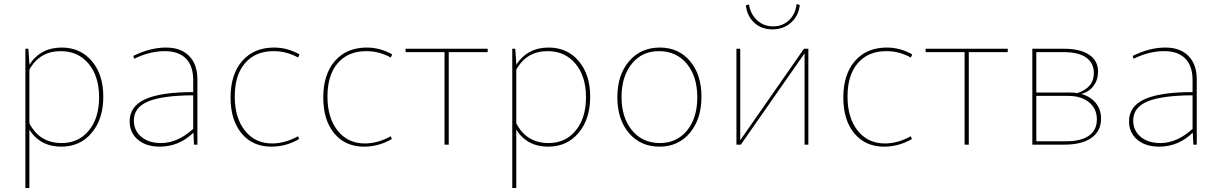

<svg xmlns="http://www.w3.org/2000/svg" viewBox="-20 -724 6108 961"><path d="M107 217V-480H122L127 -406V-400Q183 -486 289 -486Q382 -486 439.5 -418.5Q497 -351 497 -240Q497 -128 439 -59Q381 10 287 10Q181 10 127 -75V217ZM284 -468Q178 -468 127 -375V-107Q178 -8 289 -8Q373 -8 424.5 -70.5Q476 -133 476 -237Q476 -342 423.5 -405Q371 -468 284 -468Z M780 10Q711 10 670 -25Q629 -60 629 -117Q629 -192 707 -227.5Q785 -263 947 -263V-323Q947 -394 910.5 -431Q874 -468 805 -468Q730 -468 652 -430L647 -444Q731 -486 811 -486Q885 -486 926.5 -444Q968 -402 968 -327V0H951L948 -60Q876 10 780 10ZM650 -121Q650 -70 687.5 -39Q725 -8 786 -8Q869 -8 947 -79V-247Q792 -246 721 -216Q650 -186 650 -121Z M1338 10Q1244 10 1189 -56.5Q1134 -123 1134 -236Q1134 -352 1192.5 -419Q1251 -486 1352 -486Q1418 -486 1479 -452L1472 -436Q1414 -468 1350 -468Q1258 -468 1206.5 -408Q1155 -348 1155 -241Q1155 -134 1206 -70Q1257 -6 1342 -6Q1406 -6 1472 -42L1477 -28Q1412 10 1338 10Z M1802 10Q1708 10 1653 -56.5Q1598 -123 1598 -236Q1598 -352 1656.5 -419Q1715 -486 1816 -486Q1882 -486 1943 -452L1936 -436Q1878 -468 1814 -468Q1722 -468 1670.5 -408Q1619 -348 1619 -241Q1619 -134 1670 -70Q1721 -6 1806 -6Q1870 -6 1936 -42L1941 -28Q1876 10 1802 10Z M2205 0V-463H2010V-480H2421V-463H2226V0Z M2544 217V-480H2559L2564 -406V-400Q2620 -486 2726 -486Q2819 -486 2876.5 -418.5Q2934 -351 2934 -240Q2934 -128 2876 -59Q2818 10 2724 10Q2618 10 2564 -75V217ZM2721 -468Q2615 -468 2564 -375V-107Q2615 -8 2726 -8Q2810 -8 2861.5 -70.5Q2913 -133 2913 -237Q2913 -342 2860.5 -405Q2808 -468 2721 -468Z M3281 10Q3186 10 3128 -58Q3070 -126 3070 -237Q3070 -349 3128.5 -417.5Q3187 -486 3283 -486Q3376 -486 3433.5 -418.5Q3491 -351 3491 -240Q3491 -128 3433 -59Q3375 10 3281 10ZM3283 -8Q3367 -8 3418.5 -70.5Q3470 -133 3470 -237Q3470 -342 3417.5 -405Q3365 -468 3278 -468Q3193 -468 3142 -404.5Q3091 -341 3091 -239Q3091 -135 3143.5 -71.5Q3196 -8 3283 -8Z M3846 -577Q3792 -577 3756 -609.5Q3720 -642 3713 -697L3729 -702Q3736 -653 3769.5 -622.5Q3803 -592 3850 -592Q3897 -592 3929.5 -623Q3962 -654 3967 -704L3983 -699Q3977 -644 3939 -610.5Q3901 -577 3846 -577ZM3666 0V-480H3685V-22L4004 -480H4026V0H4007V-457L3688 0Z M4405 10Q4311 10 4256 -56.5Q4201 -123 4201 -236Q4201 -352 4259.5 -419Q4318 -486 4419 -486Q4485 -486 4546 -452L4539 -436Q4481 -468 4417 -468Q4325 -468 4273.5 -408Q4222 -348 4222 -241Q4222 -134 4273 -70Q4324 -6 4409 -6Q4473 -6 4539 -42L4544 -28Q4479 10 4405 10Z M4808 0V-463H4613V-480H5024V-463H4829V0Z M5147 0V-480H5306Q5387 -480 5431.5 -450Q5476 -420 5476 -365Q5476 -324 5453 -293.5Q5430 -263 5392 -254Q5438 -241 5464.5 -208.5Q5491 -176 5491 -130Q5491 -68 5443 -34Q5395 0 5308 0ZM5335 -261Q5354 -261 5372 -258Q5455 -285 5455 -358Q5455 -409 5416.5 -436Q5378 -463 5306 -463H5167V-261ZM5167 -17H5317Q5391 -17 5430.5 -45Q5470 -73 5470 -126Q5470 -180 5431 -212Q5392 -244 5327 -244H5167Z M5782 10Q5713 10 5672 -25Q5631 -60 5631 -117Q5631 -192 5709 -227.5Q5787 -263 5949 -263V-323Q5949 -394 5912.5 -431Q5876 -468 5807 -468Q5732 -468 5654 -430L5649 -444Q5733 -486 5813 -486Q5887 -486 5928.5 -444Q5970 -402 5970 -327V0H5953L5950 -60Q5878 10 5782 10ZM5652 -121Q5652 -70 5689.5 -39Q5727 -8 5788 -8Q5871 -8 5949 -79V-247Q5794 -246 5723 -216Q5652 -186 5652 -121Z"/></svg>

Font: Cantarell Thin
Style: Regular
Weight: 100
Designer: Dave Crossland, Nikolaus Waxweiler, Florian Fecher, Jacques Le Bailly, Eben Sorkin, Alexei Vanyashin, Alexios Zavras, Em
Version: Version 0.303